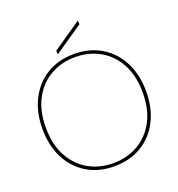

<svg xmlns="http://www.w3.org/2000/svg" viewBox="-158 -1023 1080 1164"><g transform="rotate(-20 382.5 -441.0)"><path d="M381 12Q281 12 206 -33.5Q131 -79 89.5 -160.5Q48 -242 48 -350Q48 -457 89.5 -538.5Q131 -620 206 -666Q281 -712 381 -712Q483 -712 558.5 -666Q634 -620 675.5 -538.5Q717 -457 717 -350Q717 -242 675.5 -160.5Q634 -79 558.5 -33.5Q483 12 381 12ZM382 -8Q470 -8 541 -48Q612 -88 653.5 -164.5Q695 -241 695 -350Q695 -459 653.5 -535.5Q612 -612 541 -652Q470 -692 382 -692Q294 -692 223.5 -652Q153 -612 111.5 -535.5Q70 -459 70 -350Q70 -241 111.5 -164.5Q153 -88 223.5 -48Q294 -8 382 -8ZM290 -743 289 -767 474 -894 476 -870Z"/></g></svg>

Font: DM Sans 20pt Thin
Style: Regular
Weight: 250
Version: Version 4.004;gftools[0.9.30]